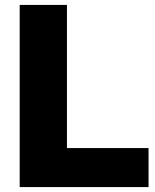

<svg xmlns="http://www.w3.org/2000/svg" viewBox="-20 -760 628 780"><path d="M60 0V-740H252V-158.5H583.5V0Z"/></svg>

Font: Encode Sans SC ExtraBold
Style: Regular
Weight: 800
Version: Version 3.002